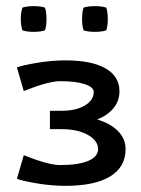

<svg xmlns="http://www.w3.org/2000/svg" viewBox="-20 -602 460 627"><path d="M252.9 -502.9Q248 -517.6 248 -540Q248 -562.5 252.9 -577.1Q267.6 -582 290 -582Q312.5 -582 327.1 -577.1Q332 -562.5 332 -540Q332 -517.6 327.1 -502.9Q312.5 -498 290 -498Q267.6 -498 252.9 -502.9ZM89.8 -498Q67.9 -498 53.2 -502.9Q47.9 -519 47.9 -540Q47.9 -561 53.2 -577.1Q67.9 -582 89.8 -582Q112.3 -582 127 -577.1Q131.8 -562.5 131.8 -540Q131.8 -517.6 127 -502.9Q112.3 -498 89.8 -498ZM35.2 -18.1 57.6 -95.2Q138.2 -63 176.3 -63Q236.3 -63 268.3 -76.7Q300.3 -90.3 300.3 -115.2Q300.3 -142.6 267.1 -161.4Q233.9 -180.2 181.2 -180.2H143.1V-240.2H181.2Q228 -240.2 257.1 -257.6Q286.1 -274.9 286.1 -301.8Q286.1 -317.4 257.1 -327.1Q228 -336.9 176.3 -336.9Q138.2 -336.9 57.6 -304.7L35.2 -381.8Q50.8 -388.2 99.1 -396.5Q147.5 -404.8 193.4 -404.8Q279.3 -404.8 324.7 -378.7Q370.1 -352.5 370.1 -304.2Q370.1 -272.9 351.1 -249.3Q332 -225.6 297.4 -211.9Q341.3 -198.7 365.7 -173.6Q390.1 -148.4 390.1 -115.2Q390.1 -56.6 339.8 -25.9Q289.6 4.9 193.4 4.9Q147.5 4.9 99.1 -3.4Q50.8 -11.7 35.2 -18.1Z"/></svg>

Font: Nikodecs
Style: Medium
Weight: 500
Version: Version 0.29